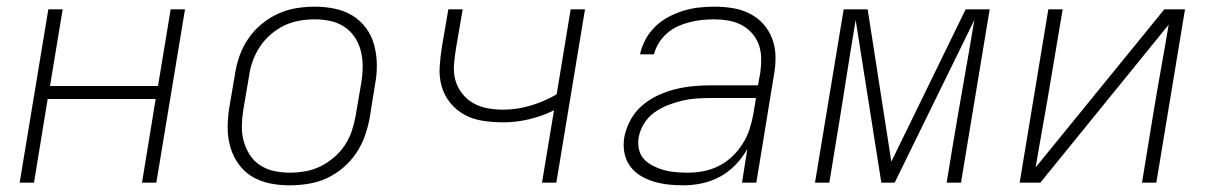

<svg xmlns="http://www.w3.org/2000/svg" viewBox="-20 -548 3640 576"><path d="M39 0 125 -520H168L130 -290H454L492 -520H535L449 0H406L447 -251H123L82 0Z M849 8Q818 8 789 2Q760 -4 736 -18.5Q712 -33 695.5 -56Q679 -79 671 -107Q663 -135 663 -165Q663 -195 668 -226L685 -326Q689 -353 698.5 -380Q708 -407 724.5 -431.5Q741 -456 764.5 -475.5Q788 -495 814.5 -507Q841 -519 869 -523.5Q897 -528 924 -528Q955 -528 984 -522Q1013 -516 1037 -501.5Q1061 -487 1078 -464Q1095 -441 1102.5 -413Q1110 -385 1110.5 -355Q1111 -325 1105 -294L1089 -194Q1084 -167 1074.5 -140Q1065 -113 1048.5 -88.5Q1032 -64 1009 -44.5Q986 -25 959.5 -13Q933 -1 904.5 3.5Q876 8 849 8ZM850 -30Q872 -30 895.5 -34Q919 -38 940.5 -48.5Q962 -59 981.5 -75.5Q1001 -92 1014.5 -112.5Q1028 -133 1035.5 -155.5Q1043 -178 1047 -201L1064 -301Q1068 -325 1068 -349Q1068 -373 1062.5 -395Q1057 -417 1044.5 -436Q1032 -455 1013 -467.5Q994 -480 971.5 -485Q949 -490 924 -490Q902 -490 878.5 -486Q855 -482 833 -471.5Q811 -461 792 -444.5Q773 -428 759.5 -407.5Q746 -387 738 -364.5Q730 -342 727 -319L710 -219Q706 -195 705.5 -171Q705 -147 711 -125Q717 -103 729 -84Q741 -65 760 -52.5Q779 -40 802 -35Q825 -30 850 -30Z M1606 0 1642 -217Q1605 -199 1566.5 -190Q1528 -181 1490 -181Q1459 -181 1429 -185.5Q1399 -190 1374 -203.5Q1349 -217 1331 -239Q1313 -261 1305 -289Q1297 -317 1299 -348Q1301 -379 1306 -409L1325 -520H1368L1348 -403Q1344 -379 1342 -354.5Q1340 -330 1346 -308Q1352 -286 1366 -268Q1380 -250 1399 -239Q1418 -228 1441.5 -223.5Q1465 -219 1489 -219Q1530 -219 1571 -231Q1612 -243 1650 -265L1692 -520H1735L1649 0Z M2030 8Q2007 8 1984.5 5.5Q1962 3 1940.5 -3.5Q1919 -10 1900.5 -21.5Q1882 -33 1869.5 -50.5Q1857 -68 1853 -90.5Q1849 -113 1853 -137Q1858 -163 1871.5 -188Q1885 -213 1906.5 -231.5Q1928 -250 1954 -262Q1980 -274 2006.5 -280.5Q2033 -287 2059.5 -289.5Q2086 -292 2112 -292H2254L2261 -331Q2264 -352 2263.5 -374Q2263 -396 2256 -415Q2249 -434 2235.5 -449Q2222 -464 2203.5 -473.5Q2185 -483 2164 -486.5Q2143 -490 2121 -490Q2103 -490 2085 -488Q2067 -486 2049 -481.5Q2031 -477 2013.5 -469Q1996 -461 1981.5 -448.5Q1967 -436 1956.5 -419Q1946 -402 1942 -385H1900Q1905 -408 1916.5 -429.5Q1928 -451 1946 -468.5Q1964 -486 1986 -497.5Q2008 -509 2031 -516Q2054 -523 2077.5 -525.5Q2101 -528 2124 -528Q2152 -528 2179 -523.5Q2206 -519 2229.5 -507Q2253 -495 2270 -476Q2287 -457 2296.5 -432Q2306 -407 2306.5 -379.5Q2307 -352 2302 -324L2249 0H2206L2222 -101Q2208 -76 2187 -54Q2166 -32 2140 -18Q2114 -4 2086 2Q2058 8 2030 8ZM2044 -30Q2067 -30 2090.5 -34.5Q2114 -39 2136 -50Q2158 -61 2176 -78Q2194 -95 2207.5 -116Q2221 -137 2228.5 -160Q2236 -183 2240 -206L2248 -254H2113Q2091 -254 2069.5 -252.5Q2048 -251 2026.5 -246Q2005 -241 1983.5 -232.5Q1962 -224 1943 -210.5Q1924 -197 1912 -177Q1900 -157 1896 -136Q1893 -117 1897 -99.5Q1901 -82 1912.5 -70Q1924 -58 1940 -50Q1956 -42 1972.5 -37.5Q1989 -33 2007.5 -31.5Q2026 -30 2044 -30Z M2425 0 2511 -520H2583L2654 -63L2877 -520H2949L2863 0H2820L2837 -104Q2853 -200 2870 -296Q2887 -392 2903 -488L2664 0H2624L2547 -488Q2531 -392 2516 -296Q2501 -200 2485 -104L2468 0Z M3039 0 3125 -520H3168L3133 -312Q3122 -245 3110 -178.5Q3098 -112 3087 -46L3473 -520H3535L3449 0H3406L3440 -208Q3451 -275 3463 -341.5Q3475 -408 3486 -474L3101 0Z"/></svg>

Font: Iosevka XLt Ex Obl
Style: Regular
Weight: 200
Width: 7
Italic angle: -9°
Monospace: yes
Designer: Belleve Invis
Foundry: Belleve Invis
Version: Version 32.5.0; ttfautohint (v1.8.4)